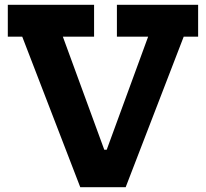

<svg xmlns="http://www.w3.org/2000/svg" viewBox="-20 -779 857 799"><path d="M744.5 -626.5 503 0H314L72.5 -626.5H12.5V-759H371.5V-626.5H241.5L441 -82L366.5 -156H464.5L397 -82L596.5 -626.5H466.5V-759H804.5V-626.5Z"/></svg>

Font: Hepta Slab ExtraLight
Style: Bold
Weight: 700
Version: Version 1.102